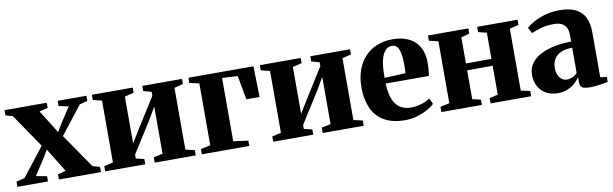

<svg xmlns="http://www.w3.org/2000/svg" viewBox="-44 -910 4127 1292"><g transform="rotate(-10 2019.0 -264.5)"><path d="M53.5 -49.5 205.5 -244 49 -473.5 0.5 -487.5V-523H289V-487.5L231 -473.5L300.5 -363.5L330 -314.5L356 -359L430.5 -473L363.5 -487.5V-523H560V-487.5L506 -473.5L357.5 -283L518 -49.5L567.5 -35.5V0H280V-35.5L335 -49.5L266 -161.5L234.5 -212.5L208 -167L131.5 -49.5L205.5 -35.5V0H-3.5V-35.5Z M596.5 0V-36L658 -50V-472.5L597.5 -487.5V-523H876.5V-487.5L814 -472.5V-152L860.5 -228.5L997 -446V-472.5L942 -487.5V-523H1213.5V-487.5L1153 -472.5V-50L1215 -36V0H934.5V-36L997 -50V-372.5L950.5 -292L814 -76V-49L870 -36V0Z M1256.5 0V-36L1323 -50V-472.5L1257 -488V-523H1701.5L1706.5 -312.5H1616L1586 -476.5L1480 -482.5V-50L1581 -36V0Z M1744.5 0V-36L1806 -50V-472.5L1745.5 -487.5V-523H2024.5V-487.5L1962 -472.5V-152L2008.5 -228.5L2145 -446V-472.5L2090 -487.5V-523H2361.5V-487.5L2301 -472.5V-50L2363 -36V0H2082.5V-36L2145 -50V-372.5L2098.5 -292L1962 -76V-49L2018 -36V0Z M2646 11.5Q2557.5 11.5 2501.5 -21.8Q2445.5 -55 2419 -115.2Q2392.5 -175.5 2392.5 -256Q2392.5 -322.5 2411.5 -374.8Q2430.5 -427 2465 -464Q2499.5 -501 2547 -520.2Q2594.5 -539.5 2651.5 -539.5Q2750.5 -539.5 2804.5 -490Q2858.5 -440.5 2860 -348.5Q2860 -315 2858 -291.5Q2856 -268 2852 -254H2557.5Q2559.5 -205 2569.2 -169.5Q2579 -134 2596.8 -111Q2614.5 -88 2640.2 -76.8Q2666 -65.5 2699.5 -65.5Q2732.5 -65.5 2770 -76.5Q2807.5 -87.5 2829 -103.5L2847 -64.5Q2832.5 -48.5 2801.8 -31Q2771 -13.5 2730.5 -1Q2690 11.5 2646 11.5ZM2557 -293 2701.5 -299.5Q2702 -314 2702.2 -327Q2702.5 -340 2703 -354.5Q2703 -423 2690 -459.8Q2677 -496.5 2640.5 -496.5Q2623 -496.5 2607.8 -486Q2592.5 -475.5 2580.8 -451.8Q2569 -428 2562.8 -389Q2556.5 -350 2557 -293Z M2893.5 0V-36L2956.5 -49.5V-472.5L2894 -487.5V-523H3170V-487.5L3113 -472.5V-293.5L3287.5 -294V-472.5L3230 -487.5V-523H3506.5V-487.5L3444.5 -472.5V-49.5L3507 -36V0H3229.5V-36L3287.5 -49.5V-247L3113 -246.5V-49.5L3170 -36V0Z M3687.5 11Q3644.5 11 3610.5 -7.2Q3576.5 -25.5 3557 -59.5Q3537.5 -93.5 3537.5 -140.5Q3537.5 -187.5 3563.2 -221Q3589 -254.5 3632 -275.2Q3675 -296 3728 -305.8Q3781 -315.5 3835.5 -315.5V-360.5Q3835.5 -389 3826 -409.5Q3816.5 -430 3795.5 -441Q3774.5 -452 3740 -452Q3688 -452 3648.5 -439.5Q3609 -427 3586.5 -417.5L3566 -457.5Q3581.5 -472 3613.5 -490.5Q3645.5 -509 3691.8 -523Q3738 -537 3795.5 -537Q3859.5 -537 3902 -517.2Q3944.5 -497.5 3965.8 -456Q3987 -414.5 3987 -349V-45L4031 -39.5V-5.5Q4020 -3.5 3999.8 0.2Q3979.5 4 3955.2 6.8Q3931 9.5 3908 9.5Q3873.5 9.5 3856.8 1Q3840 -7.5 3840 -37.5V-73Q3830 -54.5 3809 -35Q3788 -15.5 3757.2 -2.2Q3726.5 11 3687.5 11ZM3765 -68.5Q3782.5 -68.5 3802.8 -77.2Q3823 -86 3835.5 -102V-273.5Q3786 -273.5 3755.5 -258.5Q3725 -243.5 3710.8 -218Q3696.5 -192.5 3696.5 -160.5Q3696.5 -132.5 3705.2 -112Q3714 -91.5 3729.5 -80Q3745 -68.5 3765 -68.5Z"/></g></svg>

Font: Merriweather 96pt ExtraBold
Style: Regular
Weight: 800
Version: Version 2.100